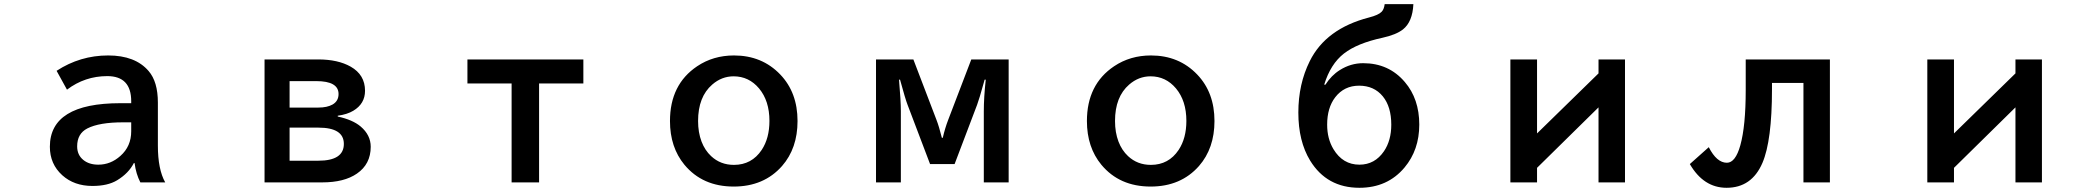

<svg xmlns="http://www.w3.org/2000/svg" viewBox="-20 -850 10040 921"><path d="M609.4 -355V-364.3Q609.4 -484.9 494.6 -484.9Q387.2 -484.9 301.3 -419.9L251.5 -510.3Q364.3 -584 499 -584Q628.9 -584 692.9 -509.3Q737.3 -458 737.3 -357.9V-151.9Q737.3 -37.6 772.5 24.9H653.3Q632.3 -15.6 625.5 -67.9H622.1Q597.2 -19 542 14.6Q497.1 42 423.3 42Q335.9 42 278.8 -9.3Q219.2 -63 219.2 -146Q219.2 -355 557.1 -355ZM609.4 -263.2H570.3Q456.1 -263.2 398.9 -233.9Q350.1 -209 350.1 -147.9Q350.1 -106.9 379.4 -83Q407.2 -60.1 451.7 -60.1Q510.7 -60.1 557.6 -102.1Q609.4 -147.9 609.4 -220.2Z M1249 -564.9H1506.3Q1601.1 -564.9 1662.1 -530.3Q1731 -491.2 1731 -414.6Q1731 -352.5 1674.8 -318.8Q1646 -301.3 1600.1 -294.9V-291Q1671.9 -275.4 1710 -243.2Q1758.3 -202.1 1758.3 -146Q1758.3 -62.5 1691.9 -17.1Q1630.9 24.9 1525.4 24.9H1249ZM1369.1 -460.9V-334H1507.3Q1549.3 -334 1575.2 -348.6Q1604 -365.2 1604 -398.9Q1604 -460.9 1497.1 -460.9ZM1369.1 -237.8V-79.1H1507.3Q1629.4 -79.1 1629.4 -159.7Q1629.4 -237.8 1507.3 -237.8Z M2222.2 -564.9H2778.3V-449.7H2565.9V24.9H2434.1V-449.7H2222.2Z M3501 -584Q3635.3 -584 3722.7 -492.7Q3805.7 -406.2 3805.7 -269.5Q3805.7 -138.7 3731.4 -53.7Q3644.5 44.9 3499.5 44.9Q3350.1 44.9 3263.2 -59.6Q3193.8 -143.6 3193.8 -269.5Q3193.8 -444.8 3324.2 -532.2Q3401.4 -584 3501 -584ZM3499 -483.9Q3441.9 -483.9 3396.5 -444.3Q3328.6 -385.7 3328.6 -269.5Q3328.6 -214.8 3345.2 -170.9Q3361.3 -128.9 3391.1 -101.1Q3436 -59.1 3500.5 -59.1Q3585.9 -59.1 3633.8 -130.9Q3670.9 -187 3670.9 -270Q3670.9 -366.2 3621.1 -425.8Q3572.3 -483.9 3499 -483.9Z M4182.1 -564.9H4361.3L4472.2 -274.9Q4484.4 -243.7 4498 -189H4502.4Q4513.2 -235.8 4528.3 -274.9L4639.2 -564.9H4818.4V24.9H4699.2V-315.9Q4699.2 -382.8 4708.5 -467.8H4703.1L4700.7 -459Q4676.3 -371.1 4667 -347.2L4559.1 -63H4441.4L4333.5 -347.2Q4322.8 -374.5 4297.4 -467.8H4292.5Q4301.3 -366.7 4301.3 -315.9V24.9H4182.1Z M5501 -584Q5635.3 -584 5722.7 -492.7Q5805.7 -406.2 5805.7 -269.5Q5805.7 -138.7 5731.4 -53.7Q5644.5 44.9 5499.5 44.9Q5350.1 44.9 5263.2 -59.6Q5193.8 -143.6 5193.8 -269.5Q5193.8 -444.8 5324.2 -532.2Q5401.4 -584 5501 -584ZM5499 -483.9Q5441.9 -483.9 5396.5 -444.3Q5328.6 -385.7 5328.6 -269.5Q5328.6 -214.8 5345.2 -170.9Q5361.3 -128.9 5391.1 -101.1Q5436 -59.1 5500.5 -59.1Q5585.9 -59.1 5633.8 -130.9Q5670.9 -187 5670.9 -270Q5670.9 -366.2 5621.1 -425.8Q5572.3 -483.9 5499 -483.9Z M6337.9 -443.8Q6366.2 -488.3 6406.7 -513.7Q6459 -546.9 6519 -546.9Q6642.1 -546.9 6718.8 -456.5Q6788.1 -375.5 6788.1 -252.4Q6788.1 -130.9 6717.3 -46.4Q6635.7 50.8 6501 50.8Q6344.7 50.8 6264.6 -79.6Q6208 -172.4 6208 -310.1Q6208 -446.8 6262.7 -556.6Q6339.8 -712.4 6546.9 -766.1Q6592.8 -777.8 6607.9 -793.9Q6619.1 -805.7 6622.1 -830.1H6759.8Q6755.9 -745.6 6710 -709Q6676.8 -683.1 6611.8 -668.9Q6490.2 -642.6 6426.8 -593.3Q6362.3 -543 6332 -443.8ZM6499.5 -439Q6427.7 -439 6384.8 -383.3Q6346.2 -333 6346.2 -252Q6346.2 -184.6 6376.5 -134.3Q6421.4 -60.1 6501 -60.1Q6574.7 -60.1 6618.7 -124.5Q6653.8 -176.3 6653.8 -252Q6653.8 -337.9 6613.3 -387.7Q6571.3 -439 6499.5 -439Z M7225.1 -564.9H7353V-210L7647.9 -498V-564.9H7774.9V24.9H7647.9V-335L7353 -44.9V24.9H7225.1Z M8354 -564.9H8757.8V24.9H8630.9V-452.1H8480V-422.4Q8480 -175.3 8434.1 -68.4Q8382.8 50.8 8262.2 50.8Q8151.9 50.8 8085.9 -63L8176.8 -144Q8214.8 -69.3 8263.7 -69.3Q8304.7 -69.3 8328.1 -152.8Q8354 -245.6 8354 -418Z M9225.1 -564.9H9353V-210L9647.9 -498V-564.9H9774.9V24.9H9647.9V-335L9353 -44.9V24.9H9225.1Z"/></svg>

Font: BIZ UDPGothic
Style: Bold
Weight: 700
Designer: TypeBank Co., Ltd.
Foundry: Morisawa Inc.
Version: Version 1.051